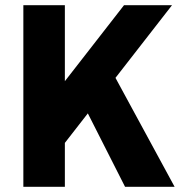

<svg xmlns="http://www.w3.org/2000/svg" viewBox="-20 -720 693 740"><path d="M166 -87 149 -303 458 -700H643ZM70 0V-700H230V0ZM462 0 279 -361 393 -479 653 0Z"/></svg>

Font: SUSE ExtraBold
Style: Regular
Weight: 800
Designer: Rene Bieder
Foundry: SUSE
Version: Version 1.000